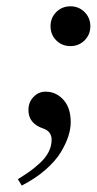

<svg xmlns="http://www.w3.org/2000/svg" viewBox="-20 -408 304 603"><path d="M36.1 154.8Q56.6 142.1 72 131.3Q87.4 120.6 105.2 104.2Q123 87.9 132.6 69.3Q142.1 50.8 142.1 31.2Q142.1 4.4 115.7 -4.4Q69.3 -20 69.3 -62.5Q69.3 -86.9 85.2 -103.5Q101.1 -120.1 123 -120.1Q157.7 -120.1 181.2 -92.3Q202.1 -67.4 202.1 -24.4Q202.1 -3.4 194.6 20Q187 43.5 170.7 70.6Q154.3 97.7 122.8 125.2Q91.3 152.8 48.3 174.8ZM156.7 -281.2Q138.7 -299.3 138.7 -325.7Q138.7 -352.1 156.7 -370.1Q174.8 -388.2 201.2 -388.2Q227.5 -388.2 245.6 -370.1Q263.7 -352.1 263.7 -325.7Q263.7 -299.3 245.6 -281.2Q227.5 -263.2 201.2 -263.2Q174.8 -263.2 156.7 -281.2Z"/></svg>

Font: Theano Old Style
Style: Regular
Weight: 400
Designer: Alexey Kryukov
Version: Version 2.00